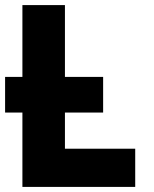

<svg xmlns="http://www.w3.org/2000/svg" viewBox="-20 -734 603 754"><path d="M68 0V-292H0V-432H68V-714H235V-432H385V-292H235V-150H511V0Z"/></svg>

Font: Noto Sans Mono SemiCondensed Black
Style: Regular
Weight: 900
Width: 4
Designer: Monotype Design Team
Foundry: Monotype Imaging Inc.
Version: Version 2.014; ttfautohint (v1.8.4.7-5d5b)